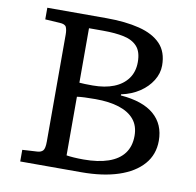

<svg xmlns="http://www.w3.org/2000/svg" viewBox="-78 -780 878 861"><g transform="rotate(10 360.5 -350.0)"><path d="M69 0V-53L137 -57Q154 -58 162.5 -67.5Q171 -77 171 -108V-596Q171 -617 165.5 -629.5Q160 -642 135 -643L69 -647V-700H339Q425 -700 488.5 -684Q552 -668 586.5 -632Q621 -596 621 -534Q621 -498 600.5 -465Q580 -432 544.5 -408.5Q509 -385 462 -375V-370Q563 -362 614 -318Q665 -274 665 -199Q665 -136 626 -91.5Q587 -47 516 -23.5Q445 0 347 0ZM347 -58Q413 -58 459.5 -74Q506 -90 530 -122Q554 -154 554 -202Q554 -247 530 -276Q506 -305 461 -319.5Q416 -334 353 -334Q296 -334 269 -330V-63Q280 -61 301 -59.5Q322 -58 347 -58ZM330 -392Q385 -392 425.5 -408Q466 -424 488.5 -455Q511 -486 511 -530Q511 -577 489.5 -601Q468 -625 428.5 -633.5Q389 -642 334 -642H269V-394Q280 -393 294 -392.5Q308 -392 330 -392Z"/></g></svg>

Font: Literata Variable Black
Style: Regular
Weight: 900
Designer: Latin by Veronika Burian and Jose Scaglione. Greek by Irene Vlachou. Cyrillic by Vera Evstafieva.
Foundry: TypeTogether
Version: Version 3.021